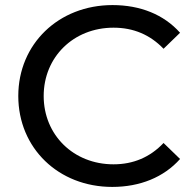

<svg xmlns="http://www.w3.org/2000/svg" viewBox="-20 -728 758 756"><path d="M52 -350C52 -145 210 8 422 8C531 8 625 -30 689 -102L624 -165C571 -109 505 -81 427 -81C269 -81 152 -197 152 -350C152 -503 269 -619 427 -619C506 -619 571 -591 624 -536L689 -599C625 -671 532 -708 423 -708C211 -708 52 -555 52 -350Z"/></svg>

Font: Malon Grotesk Med
Style: Regular
Weight: 500
Designer: Julieta Ulanovsky
Foundry: Julieta Ulanovsky
Version: Version 7.200